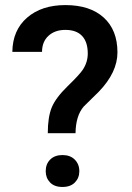

<svg xmlns="http://www.w3.org/2000/svg" viewBox="-20 -741 526 767"><path d="M170.9 -209Q170.9 -273.9 187 -312.5Q203.1 -351.1 250.7 -397.2Q298.3 -443.4 311 -462.9Q330.6 -492.7 330.6 -527.3Q330.6 -573.2 307.9 -597.4Q285.2 -621.6 241.2 -621.6Q199.2 -621.6 173.6 -597.9Q147.9 -574.2 147.9 -533.7H29.3Q30.3 -620.1 88.1 -670.4Q146 -720.7 241.2 -720.7Q339.4 -720.7 394.3 -670.9Q449.2 -621.1 449.2 -531.7Q449.2 -452.1 375 -375L314.9 -315.9Q282.7 -279.3 281.7 -209ZM162.6 -57.1Q162.6 -85.9 180.7 -103.8Q198.7 -121.6 229.5 -121.6Q260.7 -121.6 278.8 -103.3Q296.9 -85 296.9 -57.1Q296.9 -30.3 279.3 -12.2Q261.7 5.9 229.5 5.9Q197.3 5.9 179.9 -12.2Q162.6 -30.3 162.6 -57.1Z"/></svg>

Font: Roboto Medium
Style: Regular
Weight: 500
Designer: Google
Version: Version 2.134; 2016; ttfautohint (v1.6)